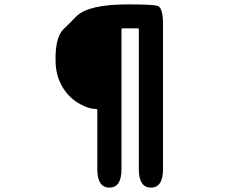

<svg xmlns="http://www.w3.org/2000/svg" viewBox="-20 -799 1040 874"><path d="M478 55Q423 55 423 -29V-298Q423 -303 416 -303Q385 -303 345 -325Q299 -350 270 -394Q235 -447 233 -516Q230 -627 268 -665Q298 -694 327 -724Q381 -779 563 -779Q668 -779 695 -773Q722 -767 722 -689V-29Q722 55 667 55Q612 55 612 -29V-665Q612 -670 607 -670H538Q533 -670 533 -665V-29Q533 55 478 55Z"/></svg>

Font: Resource Han Rounded TW Heavy
Style: Regular
Weight: 900
Designer: Cyano Hao (round all glyphs); Ryoko NISHIZUKA 西塚涼子 (kana, bopomofo & ideographs); Paul D. Hunt (Latin, Greek & Cyrillic)
Foundry: Cyano Hao
Version: 0.990